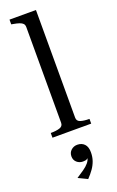

<svg xmlns="http://www.w3.org/2000/svg" viewBox="-197 -795 696 1146"><g transform="rotate(-20 151.0 -222.5)"><path d="M201 -750V-66Q201 -44 222.5 -37Q244 -30 277 -30H279V0H33V-30H35Q68 -30 90 -37Q112 -44 112 -66V-673Q112 -688 104.5 -696Q97 -704 82 -709Q67 -714 44 -718L33 -720V-750ZM149 305 91 277Q117 260 138 245.5Q159 231 172.5 215Q186 199 189 180L194 182Q188 187 180.5 191.5Q173 196 156 196Q133 196 117 181.5Q101 167 101 144Q101 120 117.5 105Q134 90 157 90Q185 90 202 107.5Q219 125 219 160Q219 189 210.5 213.5Q202 238 186.5 260Q171 282 149 305Z"/></g></svg>

Font: Roboto Serif 144pt
Style: Regular
Weight: 400
Version: Version 1.008